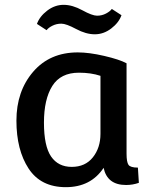

<svg xmlns="http://www.w3.org/2000/svg" viewBox="-20 -763 649 795"><path d="M173 -638 133 -664Q144 -695 175.5 -719Q207 -743 243.5 -743Q280 -743 321 -720.5Q362 -698 382 -698Q402 -698 419 -707Q436 -716 443 -726L483 -700Q472 -669 440.5 -645Q409 -621 372.5 -621Q336 -621 295 -643Q254 -665 234 -665Q214 -665 197 -656.5Q180 -648 173 -638ZM504 -501V-127Q504 -92 512 -80.5Q520 -69 551 -69L555 -6Q530 3 502 3Q424 3 409 -68Q356 12 252.5 12Q149 12 98.5 -65Q48 -142 48 -263.5Q48 -385 117 -465.5Q186 -546 302 -546Q349 -546 411.5 -531.5Q474 -517 504 -501ZM396 -209V-449Q357 -462 307 -462Q231 -462 196.5 -407Q162 -352 162 -255Q162 -158 191.5 -115Q221 -72 277 -72Q333 -72 364.5 -111.5Q396 -151 396 -209Z"/></svg>

Font: Convergence
Style: Regular
Weight: 400
Designer: Nicolas Silva and John Vargas
Foundry: Nicolas Silva and Jonh Vargas
Version: Version 1.002